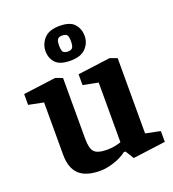

<svg xmlns="http://www.w3.org/2000/svg" viewBox="-137 -850 874 968"><g transform="rotate(-20 300.0 -366.5)"><path d="M285 -561Q229 -561 205.5 -586Q182 -611 182 -649Q182 -686 208 -715.5Q234 -745 292 -745Q348 -745 371 -718.5Q394 -692 394 -655Q394 -617 367.5 -589Q341 -561 285 -561ZM289 -609Q306 -609 313 -618.5Q320 -628 320 -653Q320 -681 311.5 -688Q303 -695 287 -695Q270 -695 263 -686Q256 -677 256 -653Q256 -624 264 -616.5Q272 -609 289 -609ZM236 12Q160 12 123.5 -22.5Q87 -57 87 -129V-409L7 -425V-483L182 -506L219 -492V-166Q219 -113 237 -94.5Q255 -76 306 -76Q326 -76 347 -80Q368 -84 380 -89V-409L299 -425V-483L474 -506L512 -492V-88L591 -72V-14L416 9L388 -36H379Q352 -15 311.5 -1.5Q271 12 236 12Z"/></g></svg>

Font: Faustina VF Beta
Style: Regular
Weight: 400
Designer: Alfonso Garcia
Foundry: Omnibus-Type
Version: Version 1.006